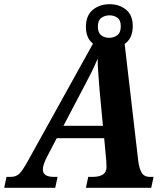

<svg xmlns="http://www.w3.org/2000/svg" viewBox="-65 -894 789 914"><path d="M-45 0 -34 -52H-14Q12 -52 27.5 -67.5Q43 -83 69 -130L393 -714H525L593 -129Q597 -95 608.5 -73.5Q620 -52 649 -52H666L655 0H344L355 -52H376Q407 -52 424.5 -63Q442 -74 442 -99Q442 -106 441.5 -113Q441 -120 441 -127L431 -236H205L157 -144Q139 -108 139 -87Q139 -52 191 -52H209L198 0ZM331 -474 237 -295H425L409 -465Q406 -509 403 -544Q400 -579 400 -615Q385 -579 370.5 -550Q356 -521 331 -474ZM453 -662Q407 -662 375.5 -688Q344 -714 344 -766Q344 -820 376.5 -847Q409 -874 457 -874Q503 -874 535 -848Q567 -822 567 -770Q567 -716 534 -689Q501 -662 453 -662ZM454 -714Q477 -714 493.5 -726.5Q510 -739 510 -769Q510 -798 494 -809.5Q478 -821 456 -821Q434 -821 417.5 -809Q401 -797 401 -767Q401 -738 417 -726Q433 -714 454 -714Z"/></svg>

Font: Noto Serif SemiCondensed
Style: Bold Italic
Weight: 700
Width: 4
Italic angle: -12°
Designer: Monotype Design Team
Foundry: Monotype Imaging Inc.
Version: Version 2.014